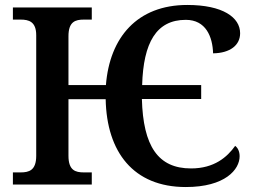

<svg xmlns="http://www.w3.org/2000/svg" viewBox="-20 -744 1026 774"><path d="M729 10C888 10 946 -61 946 -114C946 -133 939 -148 928 -156C896 -111 844 -65 750 -65C617 -65 557 -155 552 -345H791V-401H553C558 -572 610 -664 729 -664C810 -664 837 -596 839 -529C908 -530 948 -562 948 -610C948 -674 878 -724 735 -724C533 -724 422 -593 407 -401H256V-598C256 -657 284 -665 318 -665H350V-714H32V-665H63C96 -665 126 -657 126 -602V-116C126 -57 97 -49 63 -49H32V0H350V-49H318C284 -49 256 -57 256 -116V-344H406C410 -131 518 10 729 10Z"/></svg>

Font: Noto Serif Semi
Style: Regular
Weight: 600
Designer: Monotype Design Team
Foundry: Monotype Imaging Inc.
Version: Version 1.002